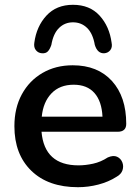

<svg xmlns="http://www.w3.org/2000/svg" viewBox="-20 -770 581 800"><path d="M155 -548Q139 -549 129.5 -561Q120 -573 123 -592Q132 -660 173.5 -705Q215 -750 284 -750Q354 -750 395 -705Q436 -660 445 -592Q449 -573 439.5 -561Q430 -549 414 -548Q386 -547 375 -583Q367 -630 343 -653.5Q319 -677 284 -677Q250 -677 226 -653.5Q202 -630 194 -583Q188 -565 179.5 -556Q171 -547 155 -548ZM305 10Q181 10 110.5 -58.5Q40 -127 40 -244Q40 -320 71 -377Q102 -434 157 -466Q212 -498 283 -498Q387 -498 446.5 -432.5Q506 -367 506 -254Q506 -221 470 -221H153Q165 -81 307 -81Q336 -81 368 -88Q400 -95 429 -114Q452 -124 467.5 -117Q483 -110 489.5 -94Q496 -78 490.5 -61Q485 -44 465 -33Q432 -12 390 -1Q348 10 305 10ZM154 -284H407Q404 -348 373.5 -382.5Q343 -417 287 -417Q229 -417 194.5 -381Q160 -345 154 -284Z"/></svg>

Font: Chiron GoRound TC M
Style: Regular
Weight: 500
Designer: Ryoko NISHIZUKA 西塚涼子 (kana, bopomofo & ideographs); Paul D. Hunt (Latin, Greek & Cyrillic); Sandoll Communications 산돌커뮤니
Foundry: Adobe
Version: Version 1.000;hotconv 1.1.1;makeotfexe 2.6.0